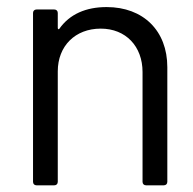

<svg xmlns="http://www.w3.org/2000/svg" viewBox="-20 -539 558 554"><path d="M287.7 -518.6C228.3 -518.6 181 -498.5 150.8 -455.4C148.8 -453.4 146.7 -455.4 146.7 -458.4V-501.6C146.7 -507.6 142.7 -511.6 136.7 -511.6H85.3C79.3 -511.6 75.3 -507.6 75.3 -501.6V-14.4C75.3 -8.3 79.3 -4.3 85.3 -4.3H136.7C142.7 -4.3 146.7 -8.3 146.7 -14.4V-333.1C146.7 -406.3 197.1 -456.4 270.6 -456.4C343 -456.4 391.3 -405.3 391.3 -331.1V-14.4C391.3 -8.3 395.4 -4.3 401.4 -4.3H452.7C458.8 -4.3 462.8 -8.3 462.8 -14.4V-345.2C462.8 -450.4 393.4 -518.6 287.7 -518.6Z"/></svg>

Font: Elastic
Style: elastic
Weight: 400
Designer: Jeremy Tribby
Foundry: Tribby Type
Version: Version 1.422;hotconv 1.0.109;makeotfexe 2.5.65596